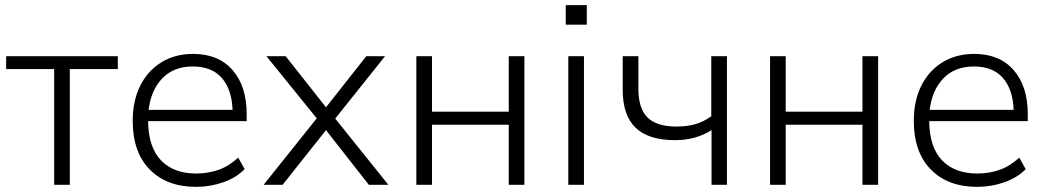

<svg xmlns="http://www.w3.org/2000/svg" viewBox="-20 -720 4075 748"><path d="M191 0V-451H4V-501H439V-451H252V0Z M744 8Q630 8 563.5 -59.5Q497 -127 497 -249Q497 -328 526.5 -386.5Q556 -445 609 -477.5Q662 -510 732 -510Q831 -510 886 -447Q941 -384 941 -276V-248H557Q558 -147 607 -95.5Q656 -44 745 -44Q790 -44 830.5 -58Q871 -72 908 -106L933 -61Q901 -28 850 -10Q799 8 744 8ZM731 -461Q657 -461 612.5 -415Q568 -369 559 -292H886Q883 -372 844 -416.5Q805 -461 731 -461Z M1007 0 1214 -259 1018 -501H1093L1250 -302L1407 -501H1480L1286 -258L1493 0H1417L1250 -213L1081 0Z M1602 0V-501H1663V-285H1962V-501H2023V0H1962V-234H1663V0Z M2184 -624V-700H2266V-624ZM2194 0V-501H2255V0Z M2752 0V-213Q2691 -174 2610 -174Q2506 -174 2456 -222.5Q2406 -271 2406 -370V-501H2467V-374Q2467 -297 2503 -262Q2539 -227 2615 -227Q2656 -227 2688 -236Q2720 -245 2751 -267V-501H2812V0Z M2980 0V-501H3041V-285H3340V-501H3401V0H3340V-234H3041V0Z M3787 8Q3673 8 3606.5 -59.5Q3540 -127 3540 -249Q3540 -328 3569.5 -386.5Q3599 -445 3652 -477.5Q3705 -510 3775 -510Q3874 -510 3929 -447Q3984 -384 3984 -276V-248H3600Q3601 -147 3650 -95.5Q3699 -44 3788 -44Q3833 -44 3873.5 -58Q3914 -72 3951 -106L3976 -61Q3944 -28 3893 -10Q3842 8 3787 8ZM3774 -461Q3700 -461 3655.5 -415Q3611 -369 3602 -292H3929Q3926 -372 3887 -416.5Q3848 -461 3774 -461Z"/></svg>

Font: Mulish Light
Style: Regular
Weight: 300
Designer: Vernon Adams
Foundry: Vernon Adams
Version: Version 3.603; ttfautohint (v1.8.3)